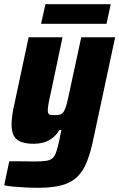

<svg xmlns="http://www.w3.org/2000/svg" viewBox="-34 -687 567 912"><path d="M148 205Q117 205 86.5 203.5Q56 202 30 199.5Q4 197 -14 193L10 79Q31 79 51 79Q71 79 90.5 79.5Q110 80 128 80Q164 80 184.5 77Q205 74 216 64Q227 54 233.5 33.5Q240 13 248 -21Q250 -34 252.5 -46Q255 -58 258 -70H249Q233 -44 212.5 -29.5Q192 -15 170.5 -9.5Q149 -4 127 -4Q88 -4 64 -14Q40 -24 30.5 -44.5Q21 -65 21 -95Q21 -116 24.5 -141Q28 -166 35 -196L102 -510H263L208 -249Q200 -215 196.5 -194.5Q193 -174 193 -163Q193 -152 196.5 -147Q200 -142 207.5 -141Q215 -140 227 -140Q243 -140 253 -143.5Q263 -147 270 -159Q277 -171 283.5 -195.5Q290 -220 298 -260L352 -510H513L410 -29Q397 35 379 80.5Q361 126 333 153Q305 180 260.5 192.5Q216 205 148 205ZM161 -574 182 -667H492L472 -574Z"/></svg>

Font: Saira SemiCondensed ExtraBold
Style: Italic
Weight: 800
Width: 4
Italic angle: -12°
Designer: Hector Gatti with collaboration of the Omnibus-Type team
Foundry: Omnibus-Type
Version: Version 1.101